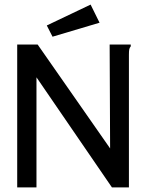

<svg xmlns="http://www.w3.org/2000/svg" viewBox="-20 -817 640 837"><path d="M55 -623H144L460 -170L458 -623H550V-615Q545 -609 543.5 -602Q542 -595 542 -578V0H468L139 -480V0H55ZM209 -657 184 -706 375 -797 414 -718Z"/></svg>

Font: Inconsolata Expanded Medium
Style: Regular
Weight: 500
Width: 7
Monospace: yes
Designer: Raph Levien, Cyreal, Brenton Simpson
Foundry: Raph Levien, Cyreal, Google
Version: Version 3.001; ttfautohint (v1.8.2.53-6de2)